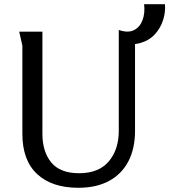

<svg xmlns="http://www.w3.org/2000/svg" viewBox="-20 -878 803 910"><path d="M181 -728V-244Q181 -159 223 -108Q265 -57 355 -57Q448 -57 495.5 -113Q543 -169 543 -258V-728H620V-258Q620 -174 588.5 -113.5Q557 -53 497 -20.5Q437 12 351 12Q226 12 156 -53Q86 -118 86 -244V-662L71 -728ZM543 -736Q586 -721 614.5 -735Q643 -749 655.5 -782.5Q668 -816 663 -858H762Q765 -821 753 -783Q741 -745 714 -715.5Q687 -686 644.5 -674Q602 -662 543 -675Z"/></svg>

Font: Rosario Light
Style: Regular
Weight: 400
Version: Version 1.101; ttfautohint (v1.8.1.43-b0c9)